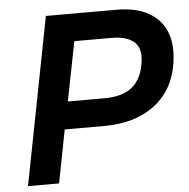

<svg xmlns="http://www.w3.org/2000/svg" viewBox="-51 -750 788 800"><g transform="rotate(-5 343.0 -350.0)"><path d="M34 0 170 -700H466Q548 -700 601 -669.5Q654 -639 674.5 -582.5Q695 -526 680 -446Q667 -375 626 -325Q585 -275 520.5 -248.5Q456 -222 371 -222H207L164 0ZM230 -337H382Q456 -337 496 -367.5Q536 -398 548 -459Q562 -527 531 -556Q500 -585 436 -585H279Z"/></g></svg>

Font: REM Medium Medium
Style: Italic
Weight: 500
Italic angle: -11°
Version: Version 1.005;gftools[0.9.28]